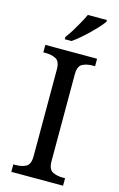

<svg xmlns="http://www.w3.org/2000/svg" viewBox="-139 -987 644 1043"><g transform="rotate(15 183.5 -465.5)"><path d="M38 0V-42H51Q85 -42 109 -54.5Q133 -67 133 -114V-600Q133 -647 109 -659.5Q85 -672 51 -672H38V-714H329V-672H316Q282 -672 258 -659.5Q234 -647 234 -600V-114Q234 -67 258 -54.5Q282 -42 316 -42H329V0ZM132 -784Q147 -803 163 -829Q179 -855 194 -882Q209 -909 219 -931H326V-921Q317 -908 299 -888Q281 -868 258.5 -846Q236 -824 213 -804.5Q190 -785 170 -771H132Z"/></g></svg>

Font: Noto Serif NP Hmong
Style: Regular
Weight: 400
Designer: Dalton Maag Ltd
Foundry: Dalton Maag Ltd
Version: Version 1.001